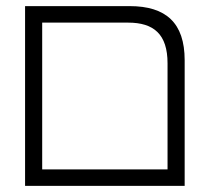

<svg xmlns="http://www.w3.org/2000/svg" viewBox="-20 -608 694 628"><path d="M62 0H584V-411C584 -533 523 -588 404 -588H62ZM118 -54V-534H399C483 -534 528 -496 528 -401V-54Z"/></svg>

Font: Noto Sans Hebrew Condensed Light
Style: Regular
Weight: 300
Width: 3
Designer: Monotype Design Team
Foundry: Monotype Imaging Inc.
Version: Version 2.004